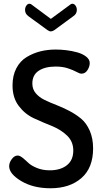

<svg xmlns="http://www.w3.org/2000/svg" viewBox="-20 -999 552 1027"><path d="M151 -973 252 -898 354 -973Q360 -979 367 -979Q377 -979 384 -969Q391 -959 391 -946Q391 -925 373 -913L271 -838Q260 -831 252 -831Q244 -831 234 -838L131 -913Q114 -926 114 -946Q114 -959 121 -969Q128 -979 138 -979Q145 -979 151 -973ZM246 -88Q303 -88 337.5 -115Q372 -142 372 -194Q372 -242 338.5 -274Q305 -306 257.5 -325Q210 -344 162 -366Q114 -388 80.5 -432Q47 -476 47 -542Q47 -595 67.5 -634Q88 -673 123 -694Q158 -715 196.5 -724.5Q235 -734 278 -734Q305 -734 334.5 -730.5Q364 -727 393 -719Q422 -711 441 -696Q460 -681 460 -662Q460 -643 448 -624Q436 -605 416 -605Q406 -605 389 -614.5Q372 -624 343.5 -633.5Q315 -643 278 -643Q221 -643 187 -620.5Q153 -598 153 -552Q153 -522 171 -500.5Q189 -479 217.5 -465Q246 -451 281 -437.5Q316 -424 350.5 -406Q385 -388 413.5 -364.5Q442 -341 460 -300Q478 -259 478 -205Q478 -101 415.5 -46.5Q353 8 250 8Q158 8 93.5 -30.5Q29 -69 29 -110Q29 -129 43 -148Q57 -167 75 -167Q86 -167 101.5 -154.5Q117 -142 132 -127.5Q147 -113 177.5 -100.5Q208 -88 246 -88Z"/></svg>

Font: Dosis
Style: SemiBold
Weight: 600
Designer: Edgar Tolentino, Pablo Impallari, Igino Marini
Foundry: Edgar Tolentino, Pablo Impallari, Igino Marini
Version: Version 1.007